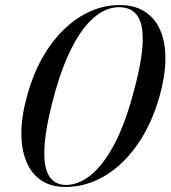

<svg xmlns="http://www.w3.org/2000/svg" viewBox="-20 -731 676 761"><path d="M454.5 -711Q514.5 -711 555.2 -684.2Q596 -657.5 616.2 -608.8Q636.5 -560 635.5 -493.8Q634.5 -427.5 612 -348Q587.5 -262.5 548.8 -196Q510 -129.5 460.8 -83.5Q411.5 -37.5 355.5 -13.8Q299.5 10 239.5 10Q181 10 141.8 -17.2Q102.5 -44.5 83 -94Q63.5 -143.5 64.8 -210.8Q66 -278 89.5 -358.5Q120 -466.5 175.2 -545.5Q230.5 -624.5 302.5 -667.8Q374.5 -711 454.5 -711ZM504 -345.5Q540.5 -475.5 545 -553.8Q549.5 -632 525.5 -667.2Q501.5 -702.5 452 -702.5Q401 -702.5 354.2 -663Q307.5 -623.5 268.2 -548.8Q229 -474 199 -368.5Q170.5 -266.5 161 -195.8Q151.5 -125 158.5 -81.5Q165.5 -38 187.2 -18Q209 2 242 2Q289.5 2 337 -34.8Q384.5 -71.5 427.2 -148.2Q470 -225 504 -345.5Z"/></svg>

Font: Fraunces 120pt
Style: Italic
Weight: 400
Italic angle: -16°
Version: Version 1.000;[b76b70a41]